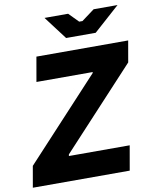

<svg xmlns="http://www.w3.org/2000/svg" viewBox="-111 -973 844 1046"><g transform="rotate(-10 310.5 -450.0)"><path d="M5.4 -117.4 414.4 -558.8 415.4 -564H104.2L128 -700H635.6L615 -582L209.8 -144.8L208.2 -136H544.6L520.8 0H-15.2ZM208 -900H338.6L390.6 -847.2H408.6L479.8 -900H612L468.6 -771.8H305Z"/></g></svg>

Font: Fixel Italic Variable 20240409 Display Thin
Style: Italic
Weight: 100
Italic angle: -10°
Designer: AlfaBravo + MacPaw
Foundry: Kyrylo Tkachov, Marchela Mozhyna, Serhii Makarenko, Maria Weinstein, Zakhar Kryvoshyya
Version: Version 1.211;Glyphs 3.2 (3225)